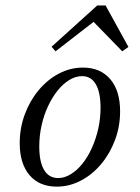

<svg xmlns="http://www.w3.org/2000/svg" viewBox="-20 -674 513 705"><path d="M188.7 11.3Q124.2 11.3 88.3 -31Q52.4 -73.4 52.4 -148.4Q52.4 -204 71 -254Q89.5 -304 121.8 -342.7Q154 -381.5 196 -403.6Q237.9 -425.8 284.7 -425.8Q348.4 -425.8 384.7 -383.5Q421 -341.1 421 -265.3Q421 -209.7 402.4 -160.1Q383.9 -110.5 351.6 -71.8Q319.4 -33.1 277 -10.9Q234.7 11.3 188.7 11.3ZM193.5 -20.2Q216.9 -20.2 239.9 -34.3Q262.9 -48.4 282.7 -73Q302.4 -97.6 317.3 -130.6Q332.3 -163.7 340.7 -201.2Q349.2 -238.7 349.2 -278.2Q349.2 -334.7 331.9 -364.5Q314.5 -394.4 281.5 -394.4Q257.3 -394.4 234.3 -380.2Q211.3 -366.1 191.5 -341.5Q171.8 -316.9 156.5 -284.3Q141.1 -251.6 132.7 -213.7Q124.2 -175.8 124.2 -136.3Q124.2 -79.8 141.9 -50Q159.7 -20.2 193.5 -20.2ZM183.9 -485.5 169.4 -502.4 337.1 -654H367.7L451.6 -501.6L429 -485.5L308.1 -609.7L345.2 -610.5Z"/></svg>

Font: Playfair 5pt SemiExpanded Light 12pt
Style: Italic
Weight: 300
Italic angle: -15.6°
Version: Version 2.000;gftools[0.9.28]